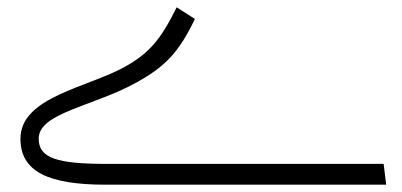

<svg xmlns="http://www.w3.org/2000/svg" viewBox="-20 -506 1102 526"><path d="M270 0H1038L1031 -57H274C138 -57 86 -72 86 -126C86 -197 234 -214 352 -279C434 -324 470 -363 514 -454L464 -486C420 -397 389 -361 324 -324C221 -266 36 -241 36 -126C36 -37 110 0 270 0Z"/></svg>

Font: FiraGO Light
Style: Regular
Weight: 300
Designer: bBox Type
Foundry: bBox Type GmbH
Version: Version 1.001;PS 001.001;hotconv 1.0.88;makeotf.lib2.5.64775